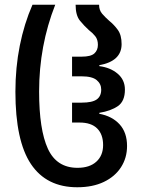

<svg xmlns="http://www.w3.org/2000/svg" viewBox="-20 -780 601 810"><path d="M306 10Q176 10 110.5 -88Q45 -186 45 -393Q45 -495 63.5 -587.5Q82 -680 117 -760H213Q145 -587 145 -394Q145 -233 182 -152.5Q219 -72 307 -72Q358 -72 386.5 -98Q415 -124 415 -168Q415 -213 390 -238Q365 -263 316 -263H284V-347H325Q369 -347 388 -360.5Q407 -374 407 -402Q407 -426 388 -442Q369 -458 324 -458H284V-541H325Q363 -541 378 -554.5Q393 -568 393 -591Q393 -613 382 -627Q371 -641 355 -653Q336 -670 317.5 -692.5Q299 -715 299 -760H398Q398 -737 411 -722Q424 -707 441 -692Q461 -676 477 -654Q493 -632 493 -594Q493 -522 399 -505V-501Q446 -495 476.5 -469Q507 -443 507 -402Q507 -353 477.5 -332.5Q448 -312 399 -304V-300Q453 -290 484.5 -255.5Q516 -221 516 -164Q516 -114 490.5 -74.5Q465 -35 418 -12.5Q371 10 306 10Z"/></svg>

Font: Noto Sans Georgian Condensed Medium
Style: Regular
Weight: 500
Width: 3
Designer: Monotype Design Team, Akaki Razmadze
Foundry: Google LLC
Version: Version 2.005; ttfautohint (v1.8.4.7-5d5b)